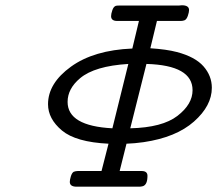

<svg xmlns="http://www.w3.org/2000/svg" viewBox="-20 -704 819 724"><path d="M161.1 -311Q161.1 -390.1 247.6 -452.6Q334 -515.1 479 -521L503.9 -625H421.9Q398.9 -625 398.9 -643.1Q398.9 -651.9 403.6 -665.5Q408.2 -679.2 417 -682.1Q420.9 -683.1 430.2 -683.1H653.8Q655.8 -683.1 659.9 -683.6Q664.1 -684.1 666 -684.1Q692.9 -684.1 692.9 -666Q692.9 -658.2 688.5 -645Q684.1 -631.8 676.8 -627.9Q669.9 -625 662.1 -625H571.8L546.9 -522Q607.9 -518.1 647 -507.8Q715.8 -489.7 747.3 -453.9Q778.8 -418 778.8 -373Q778.8 -305.2 711.4 -245.6Q644 -186 522 -168Q487.8 -163.1 457 -162.1L431.2 -59.1H514.2Q536.1 -59.1 536.1 -41Q536.1 -7.8 519 -2Q511.2 0 505.9 0H269Q243.2 0 243.2 -18.1Q243.2 -25.9 247.1 -38.8Q251 -51.8 257.8 -56.2Q265.6 -59.1 272.9 -59.1H362.8L389.2 -162.1Q266.1 -168 213.6 -211.9Q161.1 -255.9 161.1 -311ZM234.9 -319.8Q234.9 -229 403.8 -220.2L463.9 -462.9Q336.9 -455.1 282.2 -409.2Q234.9 -369.6 234.9 -319.8ZM471.2 -220.2Q592.3 -223.1 649.2 -267.1Q706.1 -311 706.1 -363.8Q706.1 -458 532.2 -462.9Z"/></svg>

Font: CMU Concrete
Style: Italic
Weight: 500
Italic angle: -14.04°
Version: Version 0.7.0